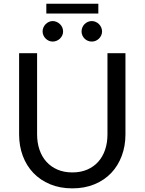

<svg xmlns="http://www.w3.org/2000/svg" viewBox="-20 -1002 776 1030"><path d="M368 -77Q412.5 -77 447.5 -92Q482.5 -107 506.8 -134Q531 -161 543.8 -198.5Q556.5 -236 556.5 -281V-716.5H653V-281Q653 -219 633.2 -166Q613.5 -113 576.8 -74.2Q540 -35.5 487 -13.5Q434 8.5 368 8.5Q302 8.5 249 -13.5Q196 -35.5 159 -74.2Q122 -113 102.2 -166Q82.5 -219 82.5 -281V-716.5H179V-281.5Q179 -236.5 191.8 -199Q204.5 -161.5 228.8 -134.5Q253 -107.5 288.2 -92.2Q323.5 -77 368 -77ZM228.5 -982H507.5V-929.5H228.5ZM318.5 -833Q318.5 -822 314 -812.2Q309.5 -802.5 301.8 -795Q294 -787.5 283.8 -783.2Q273.5 -779 262.5 -779Q252 -779 242.2 -783.2Q232.5 -787.5 225 -795Q217.5 -802.5 213 -812.2Q208.5 -822 208.5 -833Q208.5 -844.5 213 -854.8Q217.5 -865 225 -872.5Q232.5 -880 242.2 -884.5Q252 -889 262.5 -889Q273.5 -889 283.8 -884.5Q294 -880 301.8 -872.5Q309.5 -865 314 -854.8Q318.5 -844.5 318.5 -833ZM527.5 -833Q527.5 -822 523 -812.2Q518.5 -802.5 511 -795Q503.5 -787.5 493.5 -783.2Q483.5 -779 472.5 -779Q461 -779 451 -783.2Q441 -787.5 433.5 -795Q426 -802.5 421.8 -812.2Q417.5 -822 417.5 -833Q417.5 -844.5 421.8 -854.8Q426 -865 433.5 -872.5Q441 -880 451 -884.5Q461 -889 472.5 -889Q483.5 -889 493.5 -884.5Q503.5 -880 511 -872.5Q518.5 -865 523 -854.8Q527.5 -844.5 527.5 -833Z"/></svg>

Font: Lato 2
Style: Regular
Weight: 400
Designer: Lukasz Dziedzic with Adam Twardoch and Botio Nikoltchev
Foundry: tyPoland Lukasz Dziedzic
Version: Version 2.015; 2015-08-06; http://www.latofonts.com/